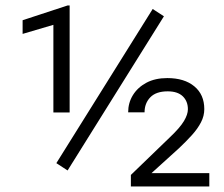

<svg xmlns="http://www.w3.org/2000/svg" viewBox="-20 -672 809 692"><path d="M223.6 -57.6 183.1 -84 530.3 -639.6 570.8 -613.3ZM231 -266.6H172.4V-582.5L61.5 -549.8V-599.1L223.6 -652.3H231ZM734.4 0H451.7V-41.5L592.8 -177.7Q628.4 -211.4 642.8 -235.4Q657.2 -259.3 657.2 -278.3Q657.2 -307.1 638.7 -325Q620.1 -342.8 584.5 -342.8Q542.5 -342.8 521.7 -321.3Q501 -299.8 501 -267.1H441.9Q441.9 -301.3 459 -329.1Q476.1 -356.9 507.6 -373.8Q539.1 -390.6 583 -390.6Q644.5 -390.6 680.4 -360.8Q716.3 -331.1 716.3 -278.8Q716.3 -253.9 704.3 -231Q692.4 -208 671.9 -185.3Q651.4 -162.6 625 -137.7L525.9 -47.9H734.4Z"/></svg>

Font: Heebo Light
Style: Regular
Weight: 300
Designer: Oded Ezer
Foundry: Ezer Type House
Version: Version 3.100